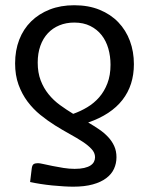

<svg xmlns="http://www.w3.org/2000/svg" viewBox="-20 -700 563 726"><path d="M100.1 -63.5Q101.6 -75.2 106.9 -79.1Q112.3 -83 123.5 -83Q129.9 -83 144.8 -79.6Q159.7 -76.2 179.2 -72.3Q198.7 -68.4 220.5 -64.9Q242.2 -61.5 262.2 -61.5Q283.2 -61.5 298.1 -64.9Q313 -68.4 322 -74.2Q331.1 -80.1 335.2 -88.1Q339.4 -96.2 339.4 -105.5Q339.4 -122.1 326.4 -136.2Q313.5 -150.4 292.2 -164.3Q271 -178.2 243.9 -193.1Q216.8 -208 188.2 -225.8Q159.7 -243.7 132.6 -265.6Q105.5 -287.6 84.2 -315.9Q63 -344.2 50 -379.9Q37.1 -415.5 37.1 -460.4Q37.1 -509.3 52.7 -549.8Q68.4 -590.3 97.7 -619.1Q127 -647.9 168.2 -664.1Q209.5 -680.2 260.7 -680.2Q314.5 -680.2 356.4 -663.1Q398.4 -646 427.2 -616Q456.1 -585.9 471.2 -545.4Q486.3 -504.9 486.3 -457.5Q486.3 -377.9 443.1 -322.3Q399.9 -266.6 313.5 -236.8Q335.4 -224.1 354.7 -210.9Q374 -197.8 388.7 -182.1Q403.3 -166.5 411.9 -147.7Q420.4 -128.9 420.4 -105.5Q420.4 -82 411.1 -61.8Q401.9 -41.5 381.8 -26.4Q361.8 -11.2 330.8 -2.7Q299.8 5.9 256.8 5.9Q240.7 5.9 220 4.6Q199.2 3.4 177.2 1.2Q155.3 -1 133.5 -4.4Q111.8 -7.8 93.8 -11.7ZM122.6 -463.4Q122.6 -425.3 133.8 -396Q145 -366.7 163.6 -343.8Q182.1 -320.8 206.5 -303Q231 -285.2 256.8 -269.5Q284.7 -279.3 310.3 -294.7Q335.9 -310.1 355.2 -332.3Q374.5 -354.5 386.2 -385Q397.9 -415.5 397.9 -455.1Q397.9 -487.3 389.6 -516.4Q381.3 -545.4 364.3 -567.1Q347.2 -588.9 321.3 -601.8Q295.4 -614.7 260.7 -614.7Q230 -614.7 204.6 -604.2Q179.2 -593.8 160.9 -574.2Q142.6 -554.7 132.6 -526.6Q122.6 -498.5 122.6 -463.4Z"/></svg>

Font: Carlito
Style: Regular
Weight: 400
Designer: Lukasz Dziedzic
Foundry: tyPoland Lukasz Dziedzic
Version: Version 1.104